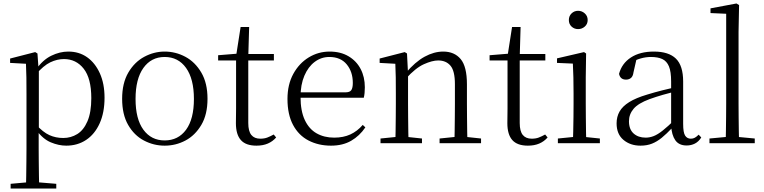

<svg xmlns="http://www.w3.org/2000/svg" viewBox="-20 -822 4387 1102"><path d="M41 260V233L153 223H182L303 233V260ZM129 260Q130 227 130.5 187.5Q131 148 131.5 106.5Q132 65 132 30V-282Q132 -334 131.5 -376.5Q131 -419 129 -456L38 -461V-486L182 -523L195 -515L201 -430L203 -425V-79L202 -70V30Q202 64 202.5 105.5Q203 147 203.5 187Q204 227 205 260ZM360 14Q317 14 271.5 -5Q226 -24 188 -76H175L187 -107Q227 -63 263.5 -46.5Q300 -30 343 -30Q387 -30 423.5 -52.5Q460 -75 482 -126Q504 -177 504 -259Q504 -372 460.5 -427.5Q417 -483 347 -483Q308 -483 269 -464.5Q230 -446 184 -393L174 -422H186Q225 -478 274 -502Q323 -526 372 -526Q434 -526 480 -493.5Q526 -461 553 -401.5Q580 -342 580 -261Q580 -176 552 -114Q524 -52 474.5 -19Q425 14 360 14Z M925 14Q862 14 806 -15.5Q750 -45 715.5 -105Q681 -165 681 -255Q681 -345 716.5 -405.5Q752 -466 808 -496Q864 -526 925 -526Q988 -526 1044 -496Q1100 -466 1135.5 -405.5Q1171 -345 1171 -255Q1171 -165 1135.5 -105Q1100 -45 1044.5 -15.5Q989 14 925 14ZM925 -16Q1003 -16 1048 -77.5Q1093 -139 1093 -254Q1093 -369 1048 -432Q1003 -495 925 -495Q848 -495 803 -432Q758 -369 758 -254Q758 -139 803 -77.5Q848 -16 925 -16Z M1370 -475V-512H1552V-475ZM1452 14Q1391 14 1362.5 -18Q1334 -50 1334 -115Q1334 -138 1334.5 -156.5Q1335 -175 1335 -201V-475H1232V-505L1355 -515L1335 -500L1361 -667H1410L1405 -496V-485V-116Q1405 -69 1422.5 -47.5Q1440 -26 1474 -26Q1497 -26 1514 -32.5Q1531 -39 1551 -50L1565 -33Q1545 -10 1517 2Q1489 14 1452 14Z M1880 14Q1808 14 1751 -15.5Q1694 -45 1662 -105Q1630 -165 1630 -254Q1630 -337 1663.5 -398Q1697 -459 1752 -492.5Q1807 -526 1872 -526Q1935 -526 1980.5 -499Q2026 -472 2050 -426Q2074 -380 2074 -321Q2074 -285 2068 -261H1664V-292H1963Q1988 -292 1996.5 -305Q2005 -318 2005 -346Q2005 -410 1970 -452.5Q1935 -495 1870 -495Q1824 -495 1786.5 -467Q1749 -439 1727 -387.5Q1705 -336 1705 -266Q1705 -185 1729.5 -133Q1754 -81 1797.5 -56.5Q1841 -32 1898 -32Q1951 -32 1991 -50.5Q2031 -69 2062 -105L2077 -91Q2044 -42 1995.5 -14Q1947 14 1880 14Z M2164 0V-27L2273 -38H2299L2402 -27V0ZM2249 0Q2250 -24 2250.5 -65Q2251 -106 2251.5 -150Q2252 -194 2252 -227V-285Q2252 -337 2251.5 -378Q2251 -419 2249 -456L2159 -461V-486L2303 -523L2316 -515L2322 -398V-396V-227Q2322 -194 2322.5 -150Q2323 -106 2323.5 -65Q2324 -24 2325 0ZM2503 0V-27L2611 -38H2638L2741 -27V0ZM2588 0Q2589 -24 2589.5 -64.5Q2590 -105 2590.5 -149Q2591 -193 2591 -227V-339Q2591 -415 2565.5 -445Q2540 -475 2495 -475Q2461 -475 2413 -453.5Q2365 -432 2309 -370L2299 -402H2308Q2363 -467 2417 -496.5Q2471 -526 2524 -526Q2588 -526 2624 -483Q2660 -440 2660 -338V-227Q2660 -193 2660.5 -149Q2661 -105 2661.5 -64.5Q2662 -24 2663 0Z M2928 -475V-512H3110V-475ZM3010 14Q2949 14 2920.5 -18Q2892 -50 2892 -115Q2892 -138 2892.5 -156.5Q2893 -175 2893 -201V-475H2790V-505L2913 -515L2893 -500L2919 -667H2968L2963 -496V-485V-116Q2963 -69 2980.5 -47.5Q2998 -26 3032 -26Q3055 -26 3072 -32.5Q3089 -39 3109 -50L3123 -33Q3103 -10 3075 2Q3047 14 3010 14Z M3182 0V-27L3293 -38H3317L3423 -27V0ZM3268 0Q3269 -24 3270 -65Q3271 -106 3271.5 -150Q3272 -194 3272 -227V-285Q3272 -335 3271 -377.5Q3270 -420 3268 -457L3177 -461V-487L3332 -523L3344 -515L3342 -378V-227Q3342 -194 3342.5 -150Q3343 -106 3343.5 -65Q3344 -24 3345 0ZM3298 -655Q3276 -655 3260.5 -669.5Q3245 -684 3245 -707Q3245 -730 3260.5 -745Q3276 -760 3298 -760Q3320 -760 3336.5 -745Q3353 -730 3353 -707Q3353 -684 3336.5 -669.5Q3320 -655 3298 -655Z M3656 14Q3598 14 3558.5 -19Q3519 -52 3519 -114Q3519 -152 3536 -182Q3553 -212 3591.5 -236Q3630 -260 3694 -279Q3736 -292 3781.5 -303.5Q3827 -315 3867 -324V-300Q3827 -290 3785.5 -278Q3744 -266 3708 -253Q3643 -229 3616.5 -197.5Q3590 -166 3590 -126Q3590 -80 3616.5 -56Q3643 -32 3686 -32Q3709 -32 3732 -41Q3755 -50 3784 -73Q3813 -96 3852 -134L3859 -88H3838Q3806 -54 3778.5 -31.5Q3751 -9 3722 2.5Q3693 14 3656 14ZM3921 13Q3877 13 3856 -17Q3835 -47 3832 -101V-105V-354Q3832 -411 3819.5 -441Q3807 -471 3781.5 -483Q3756 -495 3716 -495Q3687 -495 3657 -486.5Q3627 -478 3595 -459L3634 -486L3616 -407Q3613 -384 3601.5 -374.5Q3590 -365 3573 -365Q3540 -365 3533 -398Q3549 -458 3601 -492Q3653 -526 3733 -526Q3818 -526 3859.5 -485.5Q3901 -445 3901 -354V-111Q3901 -61 3912.5 -43.5Q3924 -26 3945 -26Q3958 -26 3968 -31.5Q3978 -37 3990 -49L4005 -33Q3990 -9 3968.5 2Q3947 13 3921 13Z M4052 0V-27L4170 -38H4195L4312 -27V0ZM4145 0Q4146 -31 4146.5 -70Q4147 -109 4147.5 -150.5Q4148 -192 4148 -227V-743L4058 -747V-774L4207 -802L4222 -793L4219 -639V-227Q4219 -192 4219.5 -150.5Q4220 -109 4220.5 -70Q4221 -31 4222 0Z"/></svg>

Font: Noto Serif KR ExtraLight Light
Style: Regular
Weight: 300
Version: Version 2.003-H1;hotconv 1.1.1;makeotfexe 2.6.0